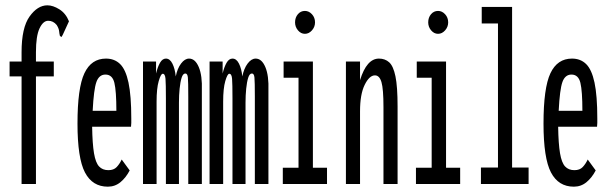

<svg xmlns="http://www.w3.org/2000/svg" viewBox="-20 -691 2290 721"><path d="M61 -404H16V-460H61V-495Q61 -587 91 -629Q121 -671 158 -671Q179 -671 203 -656Q227 -641 239 -611L216 -561L211 -552L205 -556Q203 -564 202 -574Q201 -584 193 -597Q180 -613 161 -613Q142 -613 128.5 -584.5Q115 -556 115 -495V-460H182V-404H115V0H61Z M385 10Q327 10 299 -43.5Q271 -97 271 -227Q271 -361 297 -416Q323 -471 378 -471Q410 -471 431 -450.5Q452 -430 462.5 -381Q473 -332 473 -246Q473 -236 473 -229.5Q473 -223 472 -215H326Q327 -151 333 -115.5Q339 -80 352 -66Q365 -52 387 -52Q407 -52 418 -63.5Q429 -75 437 -92L467 -51Q453 -24 432.5 -7Q412 10 385 10ZM328 -275H417Q417 -349 409.5 -380Q402 -411 376 -411Q352 -411 342 -383Q332 -355 328 -275Z M517 0V-460H566V-415Q572 -440 581 -455.5Q590 -471 603 -471Q618 -471 627.5 -452Q637 -433 640 -404Q646 -434 660 -452.5Q674 -471 690 -471Q713 -471 726.5 -439Q740 -407 738 -351V0H687V-328Q687 -385 685.5 -400Q684 -415 676 -415Q667 -415 662 -399Q657 -383 654.5 -358Q652 -333 652 -306V0H603V-322Q603 -376 601.5 -395Q600 -414 591 -414Q584 -414 576 -386.5Q568 -359 568 -309V0Z M767 0V-460H816V-415Q822 -440 831 -455.5Q840 -471 853 -471Q868 -471 877.5 -452Q887 -433 890 -404Q896 -434 910 -452.5Q924 -471 940 -471Q963 -471 976.5 -439Q990 -407 988 -351V0H937V-328Q937 -385 935.5 -400Q934 -415 926 -415Q917 -415 912 -399Q907 -383 904.5 -358Q902 -333 902 -306V0H853V-322Q853 -376 851.5 -395Q850 -414 841 -414Q834 -414 826 -386.5Q818 -359 818 -309V0Z M1042 0V-61H1101V-399H1045V-460H1155V-61H1208V0ZM1125 -564Q1110 -564 1099 -577Q1088 -590 1088 -607Q1088 -625 1098.5 -637.5Q1109 -650 1125 -650Q1140 -650 1151.5 -637.5Q1163 -625 1163 -607Q1163 -590 1151.5 -577Q1140 -564 1125 -564Z M1279 0V-460H1332V-390Q1357 -471 1403 -471Q1426 -471 1441.5 -457Q1457 -443 1465 -404.5Q1473 -366 1473 -291V0H1420V-289Q1420 -357 1412.5 -382.5Q1405 -408 1388 -408Q1367 -408 1349.5 -372.5Q1332 -337 1332 -273V0Z M1542 0V-61H1601V-399H1545V-460H1655V-61H1708V0ZM1625 -564Q1610 -564 1599 -577Q1588 -590 1588 -607Q1588 -625 1598.5 -637.5Q1609 -650 1625 -650Q1640 -650 1651.5 -637.5Q1663 -625 1663 -607Q1663 -590 1651.5 -577Q1640 -564 1625 -564Z M1786 0V-62H1850V-603H1789V-665H1903V-62H1965V0Z M2135 10Q2077 10 2049 -43.5Q2021 -97 2021 -227Q2021 -361 2047 -416Q2073 -471 2128 -471Q2160 -471 2181 -450.5Q2202 -430 2212.5 -381Q2223 -332 2223 -246Q2223 -236 2223 -229.5Q2223 -223 2222 -215H2076Q2077 -151 2083 -115.5Q2089 -80 2102 -66Q2115 -52 2137 -52Q2157 -52 2168 -63.5Q2179 -75 2187 -92L2217 -51Q2203 -24 2182.5 -7Q2162 10 2135 10ZM2078 -275H2167Q2167 -349 2159.5 -380Q2152 -411 2126 -411Q2102 -411 2092 -383Q2082 -355 2078 -275Z"/></svg>

Font: Inconsolata UltraCondensed Medium
Style: Regular
Weight: 500
Width: 1
Monospace: yes
Designer: Raph Levien, Cyreal, Brenton Simpson
Foundry: Raph Levien, Cyreal, Google
Version: Version 3.001; ttfautohint (v1.8.2.53-6de2)